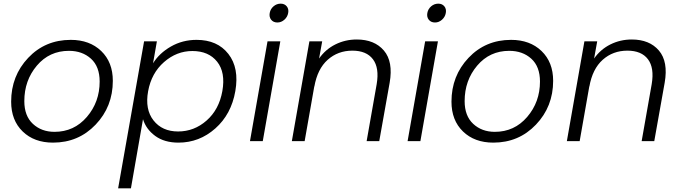

<svg xmlns="http://www.w3.org/2000/svg" viewBox="-20 -772 3723 1050"><path d="M597 -330Q597 -189 503 -90.5Q409 8 270 8Q167 8 104 -53Q41 -114 41 -216Q41 -357 134 -455.5Q227 -554 367 -554Q470 -554 533.5 -493Q597 -432 597 -330ZM113 -219Q113 -138 160 -94.5Q207 -51 278 -51Q385 -51 455 -132.5Q525 -214 525 -326Q525 -408 477.5 -451Q430 -494 357 -494Q250 -494 181.5 -413Q113 -332 113 -219Z M817 -426Q851 -481 914.5 -517.5Q978 -554 1055 -554Q1169 -554 1229 -477Q1289 -400 1267 -274Q1245 -147 1157.5 -69.5Q1070 8 956 8Q879 8 829 -28.5Q779 -65 762 -120L696 258H626L768 -546H838ZM1196 -274Q1214 -376 1167.5 -434.5Q1121 -493 1032 -493Q946 -493 877 -432.5Q808 -372 790 -273Q772 -174 819.5 -113.5Q867 -53 954 -53Q1042 -53 1110 -113Q1178 -173 1196 -274Z M1347 0 1443 -546H1513L1417 0ZM1497 -649Q1475 -649 1463 -664Q1451 -679 1455 -701Q1459 -723 1476 -737.5Q1493 -752 1515 -752Q1536 -752 1548 -737.5Q1560 -723 1556 -701Q1552 -679 1535 -664Q1518 -649 1497 -649Z M1985 0 2040 -312Q2055 -401 2019.5 -448Q1984 -495 1907 -495Q1828 -495 1772 -445Q1716 -395 1699 -298V-301L1646 0H1576L1672 -546H1742L1725 -452Q1760 -502 1814 -529Q1868 -556 1931 -556Q2028 -556 2079.5 -495.5Q2131 -435 2111 -320L2054 0Z M2209 0 2305 -546H2375L2279 0ZM2359 -649Q2337 -649 2325 -664Q2313 -679 2317 -701Q2321 -723 2338 -737.5Q2355 -752 2377 -752Q2398 -752 2410 -737.5Q2422 -723 2418 -701Q2414 -679 2397 -664Q2380 -649 2359 -649Z M3005 -330Q3005 -189 2911 -90.5Q2817 8 2678 8Q2575 8 2512 -53Q2449 -114 2449 -216Q2449 -357 2542 -455.5Q2635 -554 2775 -554Q2878 -554 2941.5 -493Q3005 -432 3005 -330ZM2521 -219Q2521 -138 2568 -94.5Q2615 -51 2686 -51Q2793 -51 2863 -132.5Q2933 -214 2933 -326Q2933 -408 2885.5 -451Q2838 -494 2765 -494Q2658 -494 2589.5 -413Q2521 -332 2521 -219Z M3489 0 3544 -312Q3559 -401 3523.5 -448Q3488 -495 3411 -495Q3332 -495 3276 -445Q3220 -395 3203 -298V-301L3150 0H3080L3176 -546H3246L3229 -452Q3264 -502 3318 -529Q3372 -556 3435 -556Q3532 -556 3583.5 -495.5Q3635 -435 3615 -320L3558 0Z"/></svg>

Font: Poppins Light
Style: Italic
Weight: 300
Italic angle: -10°
Designer: Ninad Kale (Devanagari), Jonny Pinhorn (Latin)
Foundry: Indian Type Foundry
Version: Version 3.200;PS 1.000;hotconv 16.6.54;makeotf.lib2.5.65590